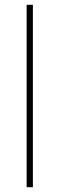

<svg xmlns="http://www.w3.org/2000/svg" viewBox="-20 -780 247 800"><path d="M117 0H91V-760H117Z"/></svg>

Font: Noto Sans Lao Looped Thin
Style: Regular
Weight: 100
Designer: Mark Frömberg, Ben Mitchell
Foundry: The Fontpad Ltd
Version: Version 1.002; ttfautohint (v1.8.4.7-5d5b)